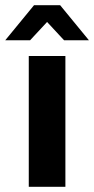

<svg xmlns="http://www.w3.org/2000/svg" viewBox="-35 -714 360 734"><path d="M-15 -560 95 -694H195L305 -560H210L145 -630L80 -560ZM75 0V-500H215V0Z"/></svg>

Font: Scada
Style: Bold
Weight: 700
Designer: Jovanny Lemonad
Foundry: Jovanny Lemonad
Version: Version 4.100;PS 004.100;hotconv 1.0.88;makeotf.lib2.5.64775